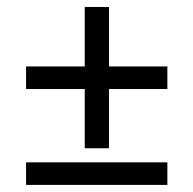

<svg xmlns="http://www.w3.org/2000/svg" viewBox="-20 -436 553 549"><path d="M54.5 28.2H458.6V92.7H54.5ZM222.3 -181.5H54.5V-246H222.3V-416.1H291.6V-246H458.6V-181.5H291.6V-12.1H222.3Z"/></svg>

Font: Playfair Micro SmCond SmLight
Style: Regular
Weight: 360
Width: 4
Designer: Claus Eggers Sørensen
Foundry: Claus Eggers Sørensen
Version: Version 2.100;Glyphs 3.2 (3219)